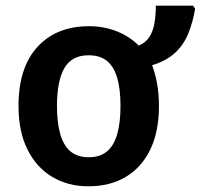

<svg xmlns="http://www.w3.org/2000/svg" viewBox="-20 -644 705 674"><path d="M538 -272Q538 -182 507.5 -119Q477 -56 421.5 -23Q366 10 290 10Q219 10 163.5 -23Q108 -56 76.5 -119Q45 -182 45 -272Q45 -407 111.5 -479.5Q178 -552 293 -552Q344 -552 389 -534.5Q434 -517 467 -484Q490 -493 503.5 -513Q517 -533 522 -561.5Q527 -590 527 -624H658L665 -613Q657 -566 641 -526.5Q625 -487 595 -459Q565 -431 514 -415Q525 -386 531.5 -350Q538 -314 538 -272ZM180 -272Q180 -214 191.5 -173.5Q203 -133 227.5 -112.5Q252 -92 292 -92Q331 -92 355.5 -112.5Q380 -133 391.5 -173.5Q403 -214 403 -272Q403 -331 391.5 -370.5Q380 -410 355.5 -430Q331 -450 291 -450Q232 -450 206 -405Q180 -360 180 -272Z"/></svg>

Font: Noto Sans Display SemiBold
Style: Regular
Weight: 600
Designer: Monotype Design Team
Foundry: Monotype Imaging Inc.
Version: Version 2.003